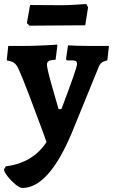

<svg xmlns="http://www.w3.org/2000/svg" viewBox="-50 -695 563 957"><path d="M-30 149 -21 134Q46 126 97.5 95Q149 64 182 13L160 -48Q129 -132 94 -224Q59 -316 42 -352Q32 -374 19 -382.5Q6 -391 -14 -393L-16 -398L-9 -466H67Q114 -466 174 -469Q234 -472 234 -473L236 -468L227 -397Q201 -396 192.5 -390.5Q184 -385 184 -373Q184 -354 208.5 -267.5Q233 -181 242 -151H256Q334 -356 334 -376Q334 -386 328.5 -390Q323 -394 308 -394H283L279 -400L289 -469Q300 -468 331 -467Q362 -466 397 -466H493L485 -394Q463 -389 454 -380.5Q445 -372 437 -349L310 -38Q194 242 61 242Q49 242 27 224Q5 206 -12.5 183.5Q-30 161 -30 149ZM84 -580 100 -670 254 -669Q285 -669 326 -671.5Q367 -674 380 -675L389 -659L375 -569L234 -568L97 -567Z"/></svg>

Font: Alegreya ExtraBold
Style: Regular
Weight: 800
Designer: Juan Pablo del Peral
Foundry: Huerta Tipografica
Version: Version 2.007; ttfautohint (v1.6)